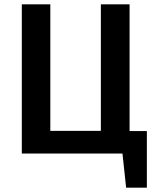

<svg xmlns="http://www.w3.org/2000/svg" viewBox="-20 -711 717 889"><path d="M660 -104V158H564L547 0H81V-691H213V-105H447V-691H580V-104Z"/></svg>

Font: Fira Sans Medium
Style: Regular
Weight: 500
Designer: bBox Type GmbH & Carrois Corporate GbR & Edenspiekermann AG
Foundry: bBox Type GmbH & Carrois Corporate GbR & Edenspiekermann AG
Version: Version 4.301